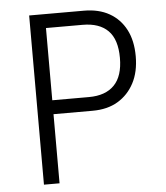

<svg xmlns="http://www.w3.org/2000/svg" viewBox="-51 -751 691 797"><g transform="rotate(-5 294.0 -352.5)"><path d="M100 0V-705H328Q390 -705 434 -680Q478 -655 502 -609Q526 -563 526 -498Q526 -433 501.5 -386.5Q477 -340 433.5 -314Q390 -288 328 -288H165V0ZM165 -346H318Q387 -346 423.5 -383.5Q460 -421 460 -497Q460 -574 423.5 -610.5Q387 -647 318 -647H165Z"/></g></svg>

Font: Nunito Sans 7pt Condensed Light
Style: Regular
Weight: 300
Width: 3
Designer: Vernon Adams
Foundry: Vernon Adams
Version: Version 3.101;gftools[0.9.27]